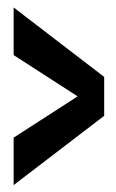

<svg xmlns="http://www.w3.org/2000/svg" viewBox="-20 -508 320 528"><path d="M17.5 1V-129.5L193.5 -243L17.5 -356.5V-487.5L266.5 -296.5V-189.5Z"/></svg>

Font: Anybody Condensed Regular
Style: Bold
Weight: 700
Width: 3
Designer: Tyler Finck
Foundry: Etcetera Type Company
Version: Version 1.010; ttfautohint (v1.8.3) -l 8 -r 50 -G 200 -x 14 